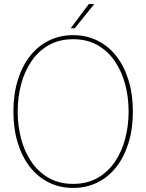

<svg xmlns="http://www.w3.org/2000/svg" viewBox="-20 -913 720 945"><path d="M340 12Q275 12 221 -14.5Q167 -41 128 -90.5Q89 -140 67.5 -209.5Q46 -279 46 -364Q46 -449 67.5 -518.5Q89 -588 128 -637.5Q167 -687 221 -713.5Q275 -740 340 -740Q405 -740 459 -713.5Q513 -687 552 -637.5Q591 -588 612.5 -518.5Q634 -449 634 -364Q634 -279 612.5 -209.5Q591 -140 552 -90.5Q513 -41 459 -14.5Q405 12 340 12ZM340 -8Q409 -8 460.5 -37.5Q512 -67 546 -117.5Q580 -168 596.5 -231.5Q613 -295 613 -364Q613 -433 596.5 -496.5Q580 -560 546 -610.5Q512 -661 460.5 -690.5Q409 -720 340 -720Q271 -720 219.5 -690.5Q168 -661 134 -610.5Q100 -560 83.5 -496.5Q67 -433 67 -364Q67 -295 83.5 -231.5Q100 -168 134 -117.5Q168 -67 219.5 -37.5Q271 -8 340 -8ZM328 -774 417 -893H444L348 -774Z"/></svg>

Font: Murecho Thin
Style: Regular
Weight: 100
Designer: Neil Summerour
Foundry: Positype
Version: Version 1.010